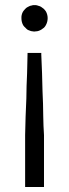

<svg xmlns="http://www.w3.org/2000/svg" viewBox="-20 -538 275 765"><path d="M117.2 -517.6Q119.1 -517.6 120.1 -517.6Q122.1 -517.6 123 -517.6Q128.9 -516.6 133.8 -514.6Q138.7 -513.7 143.6 -510.7Q149.4 -506.8 154.3 -502.9Q159.2 -498 163.1 -492.2Q169.9 -479.5 169.9 -465.8Q169.9 -451.2 163.1 -438.5Q160.2 -432.6 155.3 -427.7Q150.4 -423.8 144.5 -419.9Q132.8 -413.1 123 -413.1Q113.3 -412.1 117.2 -412.1Q110.4 -413.1 103.5 -414.1Q97.7 -416 90.8 -418.9Q85 -422.9 81.1 -427.7Q76.2 -431.6 72.3 -437.5Q65.4 -450.2 65.4 -464.8Q64.5 -478.5 71.3 -491.2Q75.2 -497.1 80.1 -502Q84 -506.8 89.8 -509.8Q94.7 -512.7 99.6 -514.6Q103.5 -515.6 108.4 -516.6Q109.4 -516.6 111.3 -517.6Q112.3 -517.6 113.3 -517.6Q115.2 -517.6 116.2 -517.6Q117.2 -517.6 117.2 -517.6ZM97.7 -327.1Q98.6 -327.1 100.6 -327.1Q101.6 -327.1 103.5 -327.1Q106.4 -327.1 109.4 -327.1Q112.3 -327.1 115.2 -327.1Q119.1 -327.1 122.1 -327.1Q125 -327.1 127.9 -327.1Q131.8 -327.1 136.7 -327.1Q140.6 -327.1 144.5 -327.1Q144.5 -325.2 144.5 -324.2Q144.5 -322.3 144.5 -320.3Q146.5 -284.2 147.5 -247.1Q148.4 -210.9 149.4 -174.8Q150.4 -149.4 151.4 -125Q151.4 -99.6 152.3 -75.2Q153.3 -56.6 153.3 -37.1Q154.3 -18.6 155.3 0Q155.3 0 155.3 0Q155.3 0 155.3 0Q155.3 22.5 155.3 45.9Q155.3 68.4 155.3 90.8Q155.3 106.4 155.3 122.1Q155.3 137.7 155.3 153.3Q155.3 167 155.3 180.7Q155.3 194.3 155.3 207Q153.3 207 151.4 207Q149.4 207 147.5 207Q140.6 207 133.8 207Q127 207 120.1 207Q115.2 207 110.4 207Q106.4 207 101.6 207Q95.7 207 90.8 207Q85 207 80.1 207Q80.1 206.1 80.1 204.1Q80.1 202.1 80.1 200.2Q80.1 177.7 80.1 154.3Q80.1 131.8 80.1 109.4Q80.1 93.8 80.1 78.1Q80.1 62.5 80.1 46.9Q80.1 35.2 80.1 23.4Q80.1 11.7 80.1 0Q80.1 0 80.1 0Q80.1 0 80.1 0Q81.1 -36.1 82 -73.2Q83 -109.4 85 -145.5Q85 -170.9 85.9 -195.3Q86.9 -220.7 87.9 -245.1Q87.9 -265.6 88.9 -286.1Q89.8 -306.6 89.8 -327.1Q91.8 -327.1 93.8 -327.1Q95.7 -327.1 97.7 -327.1Z"/></svg>

Font: LeFont
Style: Light
Weight: 300
Designer: Leryon MEDIA
Version: Version 1.0